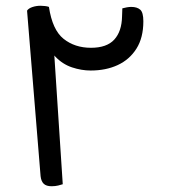

<svg xmlns="http://www.w3.org/2000/svg" viewBox="-20 -640 595 667"><path d="M121 -620Q128 -620 136.5 -619Q145 -618 150 -616Q162 -536 201 -505Q240 -474 296 -474Q351 -474 377 -502.5Q403 -531 404 -583L405 -611Q412 -613 420.5 -614.5Q429 -616 436 -616Q456 -616 467 -606.5Q478 -597 478 -566Q478 -509 454 -471Q430 -433 389 -414Q348 -395 295 -395Q263 -395 230 -406Q197 -417 171.5 -444Q146 -471 136 -520L163 -535L198 0Q192 2 182 4.5Q172 7 159 7Q141 7 132 -1.5Q123 -10 121 -28L74 -603Q79 -611 92.5 -615.5Q106 -620 121 -620Z"/></svg>

Font: Baloo Bhaijaan 2
Style: Regular
Weight: 400
Designer: Sanskriti Dholi, Noopur Datye and Ek Type
Foundry: Ek Type
Version: Version 1.701